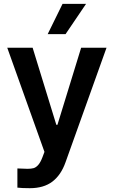

<svg xmlns="http://www.w3.org/2000/svg" viewBox="-20 -778 592 997"><path d="M70.3 196.3V96.7Q101.6 98.6 123 98.6Q141.6 98.6 154.1 95.2Q166.5 91.8 178.2 78.9Q189.9 65.9 200.2 39.1L210.9 10.7L17.6 -530.3H149.4L272.5 -129.9H278.3L401.4 -530.3H533.2L320.3 64.5Q296.9 130.9 252 165Q207 199.2 134.8 199.2Q93.8 199.2 70.3 196.3ZM304.7 -757.8H426.8L320.3 -600.6H227.5Z"/></svg>

Font: Pretendard GOV SemiBold
Style: Regular
Weight: 600
Designer: Base glyphs from Inter by Rasmus Andersson; Hangeul glyphs from Noto Sans CJK(Source Han Sans) by Jang Soo-young and Kan
Foundry: Kil Hyung-jin
Version: Version 1.309